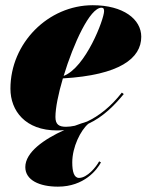

<svg xmlns="http://www.w3.org/2000/svg" viewBox="-20 -490 572 736"><path d="M192.5 -41.5C192.5 -75.5 203.5 -130.5 221 -189.5C438.5 -202 521.5 -266.5 521.5 -349C521.5 -416.5 452.5 -470 335.5 -470C165 -470 20 -325 20 -150C20 -65 77.5 10 198.5 10C208 10 217.5 9.5 226.5 8.5C149 43.5 77 93.5 77 150.5C77 200.5 131 225.5 202 225.5C303 225.5 352 160.5 367 132.5L360 128.5C349 149.5 314.5 192 283 192C264 192 257 168.5 257 132.5C257 73.5 289 9.5 318.5 -15.5C377.5 -43 420 -88 454.5 -129.5L447 -135C405 -81 358 -44.5 313.5 -24C299 -19.5 283 -14 267 -8C255 -5.5 243.5 -4 233 -4C206.5 -4 192.5 -12.5 192.5 -41.5ZM369 -460.5C377 -460.5 379 -455.5 379 -447.5C379 -416.5 308.5 -231 224 -199C261.5 -322.5 324.5 -460.5 369 -460.5Z"/></svg>

Font: Bodoni* 24pt Fatface
Style: Italic
Weight: 900
Italic angle: -13°
Version: Version 2.3